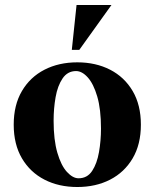

<svg xmlns="http://www.w3.org/2000/svg" viewBox="-20 -740 620 770"><path d="M290 -490Q364 -490 421.5 -460.5Q479 -431 512 -375Q545 -319 545 -240Q545 -161 512 -105Q479 -49 421.5 -19.5Q364 10 290 10Q216 10 158.5 -19.5Q101 -49 68 -105Q35 -161 35 -240Q35 -319 68 -375Q101 -431 158.5 -460.5Q216 -490 290 -490ZM295 -25Q330 -25 349.5 -54.5Q369 -84 377 -130Q385 -176 385 -224Q385 -302 370 -353Q355 -404 332 -429.5Q309 -455 285 -455Q251 -455 231 -425.5Q211 -396 203 -350.5Q195 -305 195 -256Q195 -179 210 -127.5Q225 -76 248.5 -50.5Q272 -25 295 -25ZM268 -540 287 -720H427L298 -540Z"/></svg>

Font: Brygada 1918
Style: Bold
Weight: 700
Designer: Mateusz Machalski | Borys Kosmynka | Przemek Hoffer
Foundry: NIEPODLEGLA 2018
Version: Version 3.006